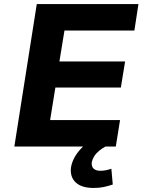

<svg xmlns="http://www.w3.org/2000/svg" viewBox="-20 -725 708 950"><path d="M51 0 162 -705H665L645 -574H299L274 -421H599L578 -292H254L228 -131H574L553 0ZM443 205Q384 205 355 178Q326 151 331 105Q338 60 373.5 18.5Q409 -23 461 -45L502 0Q485 9 470 21.5Q455 34 446 48.5Q437 63 434 78Q432 100 444 110Q456 120 475 120Q490 120 503 117.5Q516 115 531 110L538 188Q514 196 492.5 200.5Q471 205 443 205Z"/></svg>

Font: Nunito Sans 7pt ExtraBold
Style: Italic
Weight: 800
Italic angle: -9°
Designer: Vernon Adams
Foundry: Vernon Adams
Version: Version 3.101;gftools[0.9.27]